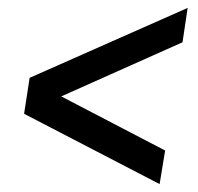

<svg xmlns="http://www.w3.org/2000/svg" viewBox="-20 -544 500 486"><path d="M384 -78 41 -256 55 -347 455 -524 442 -437 135 -300 398 -163Z"/></svg>

Font: Georama ExtraCondensed Thin Medium
Style: Italic
Weight: 500
Italic angle: -9°
Version: Version 1.001